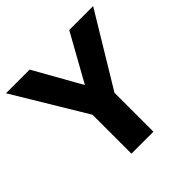

<svg xmlns="http://www.w3.org/2000/svg" viewBox="-183 -890 1056 1056"><g transform="rotate(-45 345.5 -361.5)"><path d="M684 -723H498L345 -448L190 -723H6L259 -303V0H430V-303Z"/></g></svg>

Font: United Sans ExtraBold
Style: Regular
Weight: 800
Designer: Pablo Impallari, Rodrigo Fuenzalida (Modified by Dan O. Williams)
Version: Version 1.000;PS 001.000;hotconv 1.0.88;makeotf.lib2.5.64775